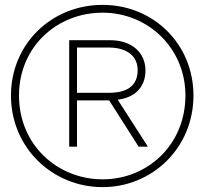

<svg xmlns="http://www.w3.org/2000/svg" viewBox="-20 -641 840 788"><path d="M587 -39 463 -232C526 -239 577 -277 577 -352C577 -423 523 -476 432 -476H264V-39H296V-229H428L549 -39ZM296 -260V-446H427C477 -446 545 -427 545 -353C545 -268 469 -260 425 -260ZM401 127C605 127 774 -34 774 -249C774 -460 610 -621 401 -621C191 -621 25 -460 25 -249C25 -34 196 127 401 127ZM401 95C218 95 58 -44 58 -249C58 -449 214 -589 401 -589C586 -589 741 -445 741 -249C741 -47 586 95 401 95Z"/></svg>

Font: Advent Pro
Style: ExtraLight
Weight: 250
Designer: Andreas Kalpakidis
Foundry: Andreas Kalpakidis
Version: Version 2.002 2007